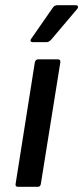

<svg xmlns="http://www.w3.org/2000/svg" viewBox="-20 -718 320 738"><path d="M49 0Q38 0 40 -11L114 -479Q117 -490 127 -490H202Q213 -490 212 -479L137 -11Q135 0 126 0ZM105 -556Q100 -556 98 -560Q96 -564 100 -569L182 -687Q189 -698 200 -698H271Q278 -698 279.5 -693.5Q281 -689 277 -684L178 -567Q168 -556 160 -556Z"/></svg>

Font: Sofia Sans SemiBold
Style: Italic
Weight: 600
Italic angle: -9°
Designer: Botio Nikoltchev, Ani Petrova
Foundry: lettersoup
Version: Version 4.100-B